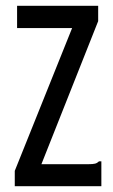

<svg xmlns="http://www.w3.org/2000/svg" viewBox="-20 -643 390 663"><path d="M31 -53 229 -546H39V-623H319V-570L123 -76H285Q301 -76 308.5 -78Q316 -80 322 -86H330V0H31Z"/></svg>

Font: Inconsolata ExtraCondensed SemiBold
Style: Regular
Weight: 600
Width: 2
Monospace: yes
Designer: Raph Levien, Cyreal, Brenton Simpson
Foundry: Raph Levien, Cyreal, Google
Version: Version 3.001; ttfautohint (v1.8.2.53-6de2)